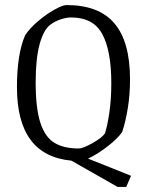

<svg xmlns="http://www.w3.org/2000/svg" viewBox="-20 -627 583 759"><path d="M498 68 479 112H445L262 8Q47 -12 47 -282Q47 -412 79 -487Q97 -515 130 -543Q163 -571 195.5 -589Q228 -607 243 -607Q371 -607 432.5 -534.5Q494 -462 494 -313Q494 -252 485 -198Q476 -144 463 -105Q444 -78 403.5 -47Q363 -16 328 0ZM291 -40Q308 -40 346 -61.5Q384 -83 395 -100Q405 -131 412.5 -183.5Q420 -236 420 -298Q420 -426 384.5 -492Q349 -558 261 -558Q244 -558 221.5 -551Q199 -544 180 -530Q153 -511 137 -453.5Q121 -396 121 -302Q121 -199 139.5 -142Q158 -85 195 -62.5Q232 -40 291 -40Z"/></svg>

Font: Grenze Light
Style: Regular
Weight: 300
Designer: Renata Polastri
Foundry: Omnibus-Type
Version: Version 1.002; ttfautohint (v1.8)